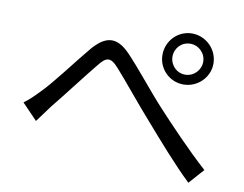

<svg xmlns="http://www.w3.org/2000/svg" viewBox="-76 -819 1152 905"><g transform="rotate(10 500.0 -366.0)"><path d="M47 -256 120 -180C136 -201 159 -233 179 -260C230 -322 313 -432 360 -489C394 -532 414 -540 456 -492C502 -441 579 -345 644 -272C712 -194 802 -90 878 -18L942 -90C852 -171 753 -276 692 -342C629 -410 552 -509 492 -571C426 -638 374 -628 315 -560C256 -490 172 -375 119 -322C92 -294 72 -274 47 -256ZM701 -591C701 -632 733 -665 774 -665C815 -665 848 -632 848 -591C848 -551 815 -517 774 -517C733 -517 701 -551 701 -591ZM653 -591C653 -524 707 -470 774 -470C841 -470 897 -524 897 -591C897 -659 841 -714 774 -714C707 -714 653 -659 653 -591Z"/></g></svg>

Font: Source Han Sans HK
Style: Regular
Weight: 400
Designer: Ryoko NISHIZUKA 西塚涼子 (kana, bopomofo & ideographs); Paul D. Hunt (Latin, Greek & Cyrillic); Sandoll Communications 산돌커뮤니
Foundry: Adobe
Version: Version 2.000;hotconv 1.0.107;makeotfexe 2.5.65593